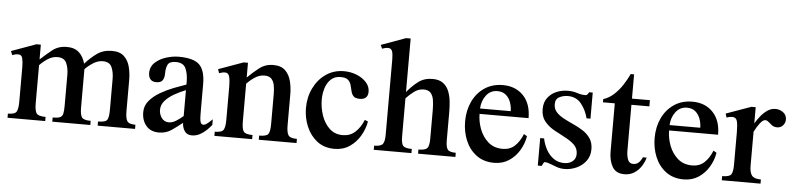

<svg xmlns="http://www.w3.org/2000/svg" viewBox="-41 -834 4370 1056"><g transform="rotate(5 2143.5 -306.5)"><path d="M723.1 0H516.6V-22.9Q557.1 -22.9 566.7 -36.6Q576.2 -50.3 576.2 -93.3V-263.2Q576.2 -300.3 564 -327.9Q551.8 -355.5 514.2 -355.5Q487.8 -355.5 462.6 -339.8Q437.5 -324.2 417 -303.2V-93.3Q417 -51.8 427 -37.4Q437 -22.9 476.1 -22.9V0H266.1V-22.9Q293.9 -22.9 306.6 -28.6Q319.3 -34.2 322.8 -49.3Q326.2 -64.5 326.2 -93.3V-263.7Q326.2 -301.3 313.7 -328.9Q301.3 -356.4 263.7 -356.4Q236.8 -356.4 211.9 -340.6Q187 -324.7 166.5 -303.2V-93.3Q166.5 -52.2 176.8 -37.6Q187 -22.9 227.1 -22.9V0H19V-22.9Q57.6 -22.9 66.7 -39.1Q75.7 -55.2 75.7 -93.3V-283.7Q75.7 -313 71 -332.8Q66.4 -352.5 47.4 -352.5Q39.6 -352.5 30.5 -350.6Q21.5 -348.6 14.6 -345.7L5.9 -367.2L142.1 -416.5H166.5V-335Q198.2 -364.3 231 -390.4Q263.7 -416.5 310.5 -416.5Q353.5 -416.5 377.9 -394Q402.3 -371.6 412.6 -333Q441.4 -365.7 476.3 -391.1Q511.2 -416.5 560.1 -416.5Q603.5 -416.5 627 -394Q650.4 -371.6 658.9 -336.9Q667.5 -302.2 667.5 -265.6V-93.3Q667.5 -55.2 677 -39.1Q686.5 -22.9 723.1 -22.9Z M1144.5 -89.8V-58.6Q1134.3 -45.9 1118.2 -30Q1102.1 -14.2 1081.3 -2.9Q1060.5 8.3 1037.1 8.3Q1008.8 8.3 996.1 -12.2Q983.4 -32.7 983.4 -56.6Q954.1 -32.7 924.1 -12.2Q894 8.3 855 8.3Q809.6 8.3 784.7 -21Q759.8 -50.3 759.8 -96.2Q759.8 -131.8 783.2 -159.4Q806.6 -187 842.5 -207.8Q878.4 -228.5 916.5 -243.2Q954.6 -257.8 983.4 -267.6V-284.2Q983.4 -325.2 970.2 -355.7Q957 -386.2 915 -386.2Q880.4 -386.2 870.6 -367.7Q860.8 -349.1 860.8 -314.5Q860.8 -294.9 851.6 -280.5Q842.3 -266.1 816.4 -266.1Q794.9 -266.1 784.2 -278.8Q773.4 -291.5 773.4 -312.5Q773.4 -348.6 798.6 -371.6Q823.7 -394.5 859.6 -405.5Q895.5 -416.5 927.2 -416.5Q1009.8 -416.5 1042.2 -385.3Q1074.7 -354 1074.7 -278.3V-146.5Q1074.7 -129.4 1075 -109.1Q1075.2 -88.9 1077.1 -77.6Q1078.1 -69.3 1082.3 -62.5Q1086.4 -55.7 1096.2 -55.7Q1106 -55.7 1122.1 -69.6Q1138.2 -83.5 1144.5 -89.8ZM983.4 -93.8V-236.8Q951.2 -224.1 920.7 -206.8Q890.1 -189.5 870.4 -167.2Q850.6 -145 850.6 -116.7Q850.6 -92.8 864.7 -72.5Q878.9 -52.2 904.8 -52.2Q924.8 -52.2 945.8 -65.7Q966.8 -79.1 983.4 -93.8Z M1614.7 0H1406.2V-22.9Q1446.3 -22.9 1456.3 -36.4Q1466.3 -49.8 1466.3 -93.3V-256.8Q1466.3 -281.7 1462.4 -304.2Q1458.5 -326.7 1445.8 -340.6Q1433.1 -354.5 1407.2 -354.5Q1379.9 -354.5 1355 -338.4Q1330.1 -322.3 1310.1 -300.8V-93.3Q1310.1 -52.2 1320.1 -37.6Q1330.1 -22.9 1369.6 -22.9V0H1161.1V-22.9Q1200.7 -22.9 1209.7 -38.8Q1218.8 -54.7 1218.8 -93.3V-278.8Q1218.8 -311 1213.4 -331.8Q1208 -352.5 1189.5 -352.5Q1182.1 -352.5 1173.1 -350.6Q1164.1 -348.6 1156.7 -345.7L1149.4 -367.2L1286.1 -416.5H1310.1V-335Q1338.9 -363.8 1372.3 -390.1Q1405.8 -416.5 1450.2 -416.5Q1494.1 -416.5 1517.1 -393.6Q1540 -370.6 1548.6 -335.7Q1557.1 -300.8 1557.1 -264.2V-93.3Q1557.1 -54.7 1566.9 -38.8Q1576.7 -22.9 1614.7 -22.9Z M1978 -159.7 1995.6 -151.9Q1988.3 -110.4 1966.1 -72.5Q1943.8 -34.7 1908.2 -10.5Q1872.6 13.7 1824.7 13.7Q1767.6 13.7 1728.5 -16.8Q1689.5 -47.4 1669.4 -95.5Q1649.4 -143.6 1649.4 -196.8Q1649.4 -257.3 1674.1 -307.4Q1698.7 -357.4 1741.9 -387Q1785.2 -416.5 1840.8 -416.5Q1877.9 -416.5 1910.9 -403.3Q1943.8 -390.1 1964.4 -367.2Q1984.9 -344.2 1984.9 -315.9Q1984.9 -272.5 1939.5 -272.5Q1914.6 -272.5 1904.5 -283.7Q1894.5 -294.9 1890.9 -311.3Q1887.2 -327.6 1882.8 -344Q1878.4 -360.4 1866 -371.6Q1853.5 -382.8 1824.7 -382.8Q1792 -382.8 1771.5 -363.5Q1751 -344.2 1741.5 -314Q1731.9 -283.7 1731.9 -251Q1731.9 -206.5 1746.3 -163.8Q1760.7 -121.1 1790 -93.3Q1819.3 -65.4 1863.8 -65.4Q1903.3 -65.4 1931.6 -90.6Q1960 -115.7 1978 -159.7Z M2491.7 0H2285.6V-22.9Q2321.3 -22.9 2333.3 -34.7Q2345.2 -46.4 2345.2 -87.4V-246.6Q2345.2 -276.4 2341.3 -301Q2337.4 -325.7 2324.7 -340.1Q2312 -354.5 2285.2 -354.5Q2258.3 -354.5 2233.9 -336.7Q2209.5 -318.8 2189.9 -297.4V-87.4Q2189.9 -47.4 2200.9 -35.2Q2211.9 -22.9 2249 -22.9V0H2041V-22.9Q2077.6 -22.9 2088.4 -36.9Q2099.1 -50.8 2099.1 -87.4V-503.9Q2099.1 -534.2 2093.5 -549.6Q2087.9 -564.9 2070.8 -564.9Q2062 -564.9 2054.4 -563Q2046.9 -561 2038.1 -558.1L2028.8 -578.1L2164.6 -627.4H2189.9V-332Q2218.8 -367.2 2251.2 -391.8Q2283.7 -416.5 2329.6 -416.5Q2366.2 -416.5 2387.7 -400.4Q2409.2 -384.3 2419.7 -358.4Q2430.2 -332.5 2433.3 -302.5Q2436.5 -272.5 2436.5 -244.1V-87.4Q2436.5 -49.8 2446.8 -36.4Q2457 -22.9 2491.7 -22.9Z M2856.4 -158.2 2874 -147.9Q2867.2 -106.4 2845.2 -69.6Q2823.2 -32.7 2788.1 -9.5Q2752.9 13.7 2706.1 13.7Q2648.4 13.7 2608.4 -16.1Q2568.4 -45.9 2548.1 -94.5Q2527.8 -143.1 2527.8 -199.7Q2527.8 -260.3 2551 -309.6Q2574.2 -358.9 2617.2 -387.7Q2660.2 -416.5 2718.3 -416.5Q2788.1 -416.5 2831.1 -371.8Q2874 -327.1 2874 -247.6H2603.5Q2603.5 -206.1 2619.1 -164.3Q2634.8 -122.6 2666.5 -94.7Q2698.2 -66.9 2746.1 -66.9Q2786.6 -66.9 2813.2 -91.6Q2839.8 -116.2 2856.4 -158.2ZM2603.5 -277.3H2772.9Q2772.9 -301.3 2764.6 -325.2Q2756.3 -349.1 2738.3 -365Q2720.2 -380.9 2690.9 -380.9Q2652.3 -380.9 2628.9 -350.1Q2605.5 -319.3 2603.5 -277.3Z M3233.4 -106.9Q3233.4 -69.8 3213.4 -42.7Q3193.4 -15.6 3161.4 -1Q3129.4 13.7 3094.7 13.7Q3072.8 13.7 3052 6.6Q3031.2 -0.5 3013.9 -7.6Q2996.6 -14.6 2984.4 -14.6Q2979.5 -14.6 2975.3 -5.4Q2971.2 3.9 2968.8 7.8H2947.3V-144H2968.8Q2975.1 -112.3 2990.7 -83.5Q3006.3 -54.7 3031.5 -36.6Q3056.6 -18.6 3090.8 -18.6Q3118.2 -18.6 3136.5 -33.4Q3154.8 -48.3 3154.8 -74.2Q3154.8 -105 3133.8 -125Q3112.8 -145 3081.8 -160.6Q3050.8 -176.3 3019.8 -193.8Q2988.8 -211.4 2967.8 -237.3Q2946.8 -263.2 2946.8 -304.2Q2946.8 -341.8 2965.6 -366.7Q2984.4 -391.6 3014.2 -404.1Q3043.9 -416.5 3077.6 -416.5Q3105 -416.5 3128.4 -408.7Q3151.9 -400.9 3173.8 -400.9Q3181.2 -400.9 3185.8 -406.5Q3190.4 -412.1 3193.4 -418.5H3213.4V-274.4H3191.9Q3180.7 -319.3 3153.3 -353.5Q3126 -387.7 3079.1 -387.7Q3054.2 -387.7 3032.5 -376.7Q3010.7 -365.7 3010.7 -337.4Q3010.7 -310.5 3026.9 -293Q3043 -275.4 3068.4 -262Q3093.8 -248.5 3122.1 -235.8Q3150.4 -223.1 3175.8 -206.8Q3201.2 -190.4 3217.3 -166.5Q3233.4 -142.6 3233.4 -106.9Z M3519 -87.9H3540Q3534.7 -65.9 3520 -42.2Q3505.4 -18.6 3481.7 -2.4Q3458 13.7 3425.8 13.7Q3378.4 13.7 3358.9 -20.3Q3339.4 -54.2 3339.4 -103.5V-370.1H3273.9V-387.7Q3305.2 -397.5 3331.3 -421.1Q3357.4 -444.8 3377.7 -475.8Q3397.9 -506.8 3412.6 -538.1H3431.2V-404.3H3530.3V-370.1H3431.2V-116.2Q3431.2 -89.8 3439 -68.4Q3446.8 -46.9 3469.2 -46.9Q3487.3 -46.9 3499.3 -58.1Q3511.2 -69.3 3519 -87.9Z M3902.8 -158.2 3920.4 -147.9Q3913.6 -106.4 3891.6 -69.6Q3869.6 -32.7 3834.5 -9.5Q3799.3 13.7 3752.4 13.7Q3694.8 13.7 3654.8 -16.1Q3614.7 -45.9 3594.5 -94.5Q3574.2 -143.1 3574.2 -199.7Q3574.2 -260.3 3597.4 -309.6Q3620.6 -358.9 3663.6 -387.7Q3706.5 -416.5 3764.6 -416.5Q3834.5 -416.5 3877.4 -371.8Q3920.4 -327.1 3920.4 -247.6H3649.9Q3649.9 -206.1 3665.5 -164.3Q3681.2 -122.6 3712.9 -94.7Q3744.6 -66.9 3792.5 -66.9Q3833 -66.9 3859.6 -91.6Q3886.2 -116.2 3902.8 -158.2ZM3649.9 -277.3H3819.3Q3819.3 -301.3 3811 -325.2Q3802.7 -349.1 3784.7 -365Q3766.6 -380.9 3737.3 -380.9Q3698.7 -380.9 3675.3 -350.1Q3651.9 -319.3 3649.9 -277.3Z M4284.7 -363.3Q4284.7 -344.7 4272.2 -330.6Q4259.8 -316.4 4240.2 -316.4Q4222.7 -316.4 4211.4 -325Q4200.2 -333.5 4191.2 -341.8Q4182.1 -350.1 4171.9 -350.1Q4159.2 -350.1 4143.3 -329.6Q4127.4 -309.1 4113.3 -280.8V-94.7Q4113.3 -56.2 4126.2 -39.6Q4139.2 -22.9 4176.3 -22.9V0H3962.4V-22.9Q4002.9 -22.9 4012.5 -37.6Q4022 -52.2 4022 -93.3V-271Q4022 -310.5 4016.6 -331.3Q4011.2 -352.1 3989.3 -352.1Q3973.6 -352.1 3958.5 -345.7L3951.7 -367.2L4089.4 -416.5H4113.3V-327.1Q4124.5 -346.7 4141.1 -367.4Q4157.7 -388.2 4178.2 -402.3Q4198.7 -416.5 4223.1 -416.5Q4246.6 -416.5 4265.6 -402.3Q4284.7 -388.2 4284.7 -363.3Z"/></g></svg>

Font: Scheherazade New Medium
Style: Regular
Weight: 500
Designer: SIL International
Foundry: SIL International
Version: Version 4.000